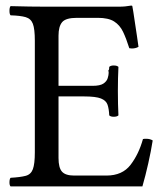

<svg xmlns="http://www.w3.org/2000/svg" viewBox="-20 -669 582 689"><path d="M312 -361Q339 -361 351 -369Q363 -377 366.5 -388.5Q370 -400 370 -408Q370 -410 369.5 -412Q369 -414 369 -415Q369 -418 370 -418Q372 -418 372 -429Q377 -434 388 -434Q400 -434 405 -429Q404 -411 403.5 -387.5Q403 -364 403 -343Q403 -318 403.5 -296.5Q404 -275 405 -255Q400 -250 388 -250Q377 -250 372 -255Q371 -278 366 -293Q361 -308 342.5 -315.5Q324 -323 281 -323H190V-102Q190 -67 202.5 -53Q215 -39 246 -39H362Q419 -39 448.5 -77.5Q478 -116 493 -170Q496 -171 499 -171Q502 -171 505 -171Q518 -171 528 -165Q522 -127 512 -82.5Q502 -38 491 0H18Q14 -4 14 -14Q14 -27 18 -31Q53 -33 72 -38Q91 -43 98 -62Q105 -81 105 -122V-523Q105 -565 98 -583.5Q91 -602 72 -607.5Q53 -613 18 -614Q14 -618 14 -630Q14 -643 18 -647Q48 -646 86 -645.5Q124 -645 147 -645H402Q420 -645 429 -646Q438 -647 451 -649Q455 -649 455 -646Q456 -643 458.5 -626Q461 -609 464.5 -586Q468 -563 471.5 -539.5Q475 -516 477 -501Q467 -495 453 -495Q451 -495 448.5 -495.5Q446 -496 444 -496Q433 -531 421.5 -555Q410 -579 389.5 -592Q369 -605 331 -605H256Q216 -605 203 -589.5Q190 -574 190 -541V-361Z"/></svg>

Font: Pochaevsk
Style: Regular
Weight: 400
Version: Version 1.210; ttfautohint (v1.8.4.7-5d5b)